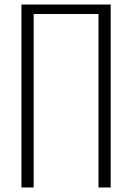

<svg xmlns="http://www.w3.org/2000/svg" viewBox="-20 -830 585 850"><path d="M75 0V-810H470V0H416V-768H129V0Z"/></svg>

Font: Oswald ExtraLight
Style: Regular
Weight: 250
Designer: Vernon Adams
Foundry: Vernon Adams
Version: Version 4.100; ttfautohint (v1.8.1.43-b0c9)